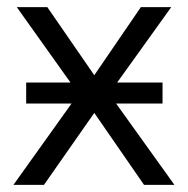

<svg xmlns="http://www.w3.org/2000/svg" viewBox="-20 -517 527 537"><path d="M53.2 -286.1H177.2L26.9 -497.1H112.3L243.7 -306.6L374 -497.1H459L307.6 -286.1H434.6V-227.5H304.7L467.8 0H382.8L243.7 -201.2L103 0H17.6L180.2 -227.5H53.2Z"/></svg>

Font: Bpm'online Open Sans
Style: Regular
Weight: 400
Foundry: Ascender Corporation
Version: Version 1.10